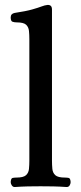

<svg xmlns="http://www.w3.org/2000/svg" viewBox="-20 -749 326 772"><path d="M39 3Q32 3 27.5 -3.5Q23 -10 23 -17Q24 -32 30.5 -33.5Q37 -35 46 -35Q74 -35 84.5 -44.5Q95 -54 96.5 -70Q98 -86 98 -103V-591Q98 -609 96.5 -624.5Q95 -640 85 -649.5Q75 -659 47 -659Q38 -659 30.5 -661.5Q23 -664 23 -679Q23 -694 39 -697Q85 -704 109.5 -711Q134 -718 147 -723Q160 -728 170 -729Q178 -730 183.5 -726Q189 -722 189 -710V-103Q189 -86 190.5 -70Q192 -54 202.5 -44.5Q213 -35 241 -35Q250 -35 256.5 -33.5Q263 -32 264 -17Q264 -10 260 -3.5Q256 3 248 3Q219 1 194.5 0.5Q170 0 143 0Q116 0 92 0.5Q68 1 39 3Z"/></svg>

Font: Alice
Style: Regular
Weight: 400
Designer: Ksenia Yerulevich
Foundry: Cyreal (http://www.cyreal.org/)
Version: Version 2.003; ttfautohint (v1.8.3)